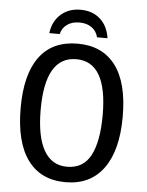

<svg xmlns="http://www.w3.org/2000/svg" viewBox="-57 -881 715 937"><g transform="rotate(5 300.0 -412.5)"><path d="M549.8 -332.5Q549.8 -168 485.1 -79.1Q420.4 9.8 299.3 9.8Q177.7 9.8 113.8 -77.6Q49.8 -165 49.8 -332.5Q49.8 -497.1 113.3 -583Q176.8 -668.9 300.3 -668.9Q420.9 -668.9 485.4 -584.2Q549.8 -499.5 549.8 -332.5ZM451.7 -332.5Q451.7 -592.8 300.3 -592.8Q147.9 -592.8 147.9 -332.5Q147.9 -200.7 186.5 -133.3Q225.1 -65.9 299.8 -65.9Q379.4 -65.9 415.5 -134.3Q451.7 -202.6 451.7 -332.5ZM299.8 -835Q357.9 -835 395.8 -801.5Q433.6 -768.1 442.4 -708H391.1Q383.8 -738.3 359.9 -755.4Q335.9 -772.5 299.8 -772.5Q262.7 -772.5 238.5 -754.6Q214.4 -736.8 208.5 -708H157.2Q164.6 -766.1 203.1 -800.5Q241.7 -835 299.8 -835Z"/></g></svg>

Font: Cousine
Style: Regular
Weight: 400
Monospace: yes
Designer: Steve Matteson
Foundry: Ascender Corporation
Version: Version 1.20